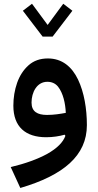

<svg xmlns="http://www.w3.org/2000/svg" viewBox="-20 -709 509 996"><path d="M355.5 -653.3 308.1 -689.5 227.1 -579.6 146 -689.5 98.6 -653.3 201.2 -519H252.9ZM319.3 -4.4C307.1 29.3 275.9 60.5 225.6 88.9C174.8 116.7 111.3 139.6 35.6 157.7L85.4 266.1C309.6 200.2 430.7 98.1 430.7 -60.1C430.7 -144.5 416.5 -230 384.8 -296.4C353 -362.8 302.2 -405.8 228.5 -405.8C188 -405.8 154.8 -394 128.4 -370.6C101.6 -346.7 82 -316.4 68.8 -279.3C55.7 -241.7 49.3 -202.1 49.3 -160.6C49.3 -51.3 112.3 2.9 219.7 2.9C254.4 2.9 288.1 -2.4 315.4 -10.3ZM321.3 -123.5C292.5 -118.2 259.8 -112.8 224.1 -112.8C174.8 -112.8 143.6 -129.4 143.6 -176.8C143.6 -229.5 170.9 -284.7 225.6 -284.7C248.5 -284.7 267.1 -276.4 280.8 -259.8C307.6 -226.1 319.3 -172.4 321.3 -123.5Z"/></svg>

Font: Estedad SemiBold
Style: Regular
Weight: 600
Designer: Amin Abedi
Version: Version 7.3